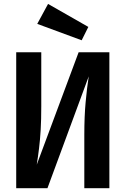

<svg xmlns="http://www.w3.org/2000/svg" viewBox="-20 -982 655 1002"><path d="M64.6 0V-709.2H195.4V-427.2Q195.4 -357.4 192.3 -304.6Q189.2 -251.8 183.8 -208.2Q178.5 -164.6 171.8 -122.6L390.3 -709.2H550.8V0H420V-278.5Q420 -374.4 426.9 -449Q433.8 -523.6 443.1 -583.6L227.7 0ZM230.8 -961.5 441 -841.5 406.2 -771.8 174.4 -857.4Z"/></svg>

Font: Fira Code SemiBold
Style: Regular
Weight: 600
Designer: Carrois Corporate, Edenspiekermann AG, Nikita Prokopov
Foundry: Carrois Corporate, Edenspiekermann AG, Nikita Prokopov
Version: Version 6.002